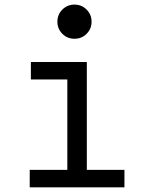

<svg xmlns="http://www.w3.org/2000/svg" viewBox="-20 -807 640 827"><path d="M108 0H516V-75.2H354V-540H113V-464.8H270V-75.2H108ZM227.2 -713.6Q227.2 -682.8 248.6 -661.4Q269.9 -640 300.8 -640Q331.6 -640 353 -661.4Q374.4 -682.7 374.4 -713.6Q374.4 -744.4 353 -765.8Q331.7 -787.2 300.8 -787.2Q270 -787.2 248.6 -765.8Q227.2 -744.5 227.2 -713.6Z"/></svg>

Font: CommitMonoV142 ExtLt
Style: Regular
Weight: 200
Monospace: yes
Designer: Eigil Nikolajsen
Foundry: Eigil Nikolajsen
Version: Version 1.142